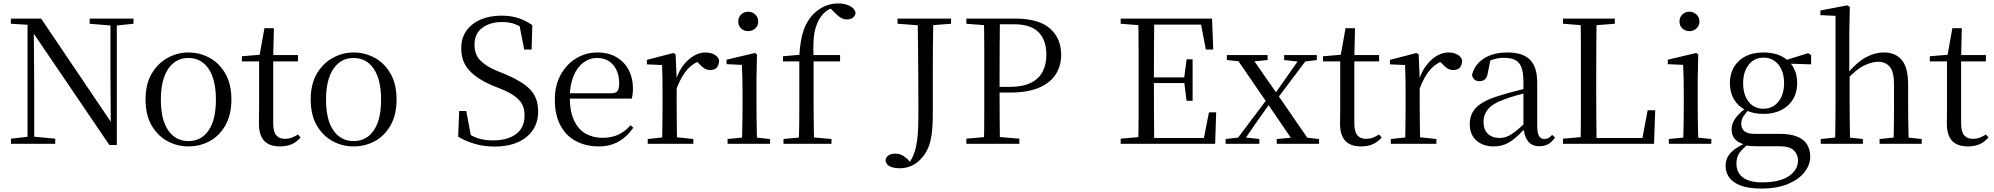

<svg xmlns="http://www.w3.org/2000/svg" viewBox="-20 -836 11590 1116"><path d="M44 0V-30L150 -42H172L301 -30V0ZM140 0V-705H176L179 -319V0ZM501 -698V-728H756V-698L651 -687H631ZM616 7 167 -654 165 -655 141 -692 43 -698V-728H219L641 -103L624 -97L622 -395V-728H659V7Z M1075 15Q1009 15 952.5 -16Q896 -47 861 -107.5Q826 -168 826 -258Q826 -348 862 -408.5Q898 -469 955 -500Q1012 -531 1075 -531Q1140 -531 1197 -500.5Q1254 -470 1289.5 -409Q1325 -348 1325 -258Q1325 -168 1290 -107Q1255 -46 1198.5 -15.5Q1142 15 1075 15ZM1075 -16Q1150 -16 1192.5 -78Q1235 -140 1235 -257Q1235 -373 1192.5 -436Q1150 -499 1075 -499Q1001 -499 958 -436Q915 -373 915 -257Q915 -140 958 -78Q1001 -16 1075 -16Z M1527 -479V-516H1712V-479ZM1608 15Q1545 15 1515 -18Q1485 -51 1485 -118Q1485 -142 1485.5 -161Q1486 -180 1486 -207V-479H1386V-509L1507 -519L1487 -504L1517 -672H1572L1568 -501V-489V-118Q1568 -71 1585.5 -50Q1603 -29 1636 -29Q1658 -29 1675 -35.5Q1692 -42 1712 -54L1727 -37Q1706 -12 1677 1.5Q1648 15 1608 15Z M2035 15Q1969 15 1912.5 -16Q1856 -47 1821 -107.5Q1786 -168 1786 -258Q1786 -348 1822 -408.5Q1858 -469 1915 -500Q1972 -531 2035 -531Q2100 -531 2157 -500.5Q2214 -470 2249.5 -409Q2285 -348 2285 -258Q2285 -168 2250 -107Q2215 -46 2158.5 -15.5Q2102 15 2035 15ZM2035 -16Q2110 -16 2152.5 -78Q2195 -140 2195 -257Q2195 -373 2152.5 -436Q2110 -499 2035 -499Q1961 -499 1918 -436Q1875 -373 1875 -257Q1875 -140 1918 -78Q1961 -16 2035 -16Z M2854 16Q2792 16 2736 -1Q2680 -18 2643 -42L2649 -191H2690L2721 -27L2676 -48L2670 -81Q2719 -45 2757 -32.5Q2795 -20 2848 -20Q2929 -20 2979 -56.5Q3029 -93 3029 -165Q3029 -202 3015.5 -228.5Q3002 -255 2971 -277.5Q2940 -300 2885 -322L2842 -339Q2753 -377 2707 -427.5Q2661 -478 2661 -554Q2661 -617 2692.5 -659.5Q2724 -702 2776.5 -723.5Q2829 -745 2894 -745Q2951 -745 2994 -730.5Q3037 -716 3074 -690L3070 -548H3027L2996 -706L3043 -684L3046 -652Q3007 -683 2974.5 -695.5Q2942 -708 2899 -708Q2829 -708 2783.5 -674.5Q2738 -641 2738 -576Q2738 -519 2771.5 -485Q2805 -451 2864 -426L2909 -408Q2985 -376 3028.5 -344.5Q3072 -313 3090 -275.5Q3108 -238 3108 -187Q3108 -125 3076.5 -79Q3045 -33 2988 -8.5Q2931 16 2854 16Z M3460 15Q3387 15 3329 -15Q3271 -45 3238 -106Q3205 -167 3205 -257Q3205 -341 3239.5 -402.5Q3274 -464 3330 -497.5Q3386 -531 3452 -531Q3517 -531 3563.5 -503.5Q3610 -476 3634.5 -429Q3659 -382 3659 -323Q3659 -287 3652 -263H3244V-294H3534Q3561 -294 3570 -308Q3579 -322 3579 -352Q3579 -416 3545 -457.5Q3511 -499 3450 -499Q3406 -499 3370 -471.5Q3334 -444 3313 -392.5Q3292 -341 3292 -269Q3292 -188 3316.5 -136Q3341 -84 3384 -59.5Q3427 -35 3482 -35Q3535 -35 3574.5 -53.5Q3614 -72 3645 -108L3661 -94Q3628 -44 3578 -14.5Q3528 15 3460 15Z M3745 0V-28L3856 -40H3897L4010 -28V0ZM3828 0Q3829 -24 3829.5 -65Q3830 -106 3830.5 -150.5Q3831 -195 3831 -229V-289Q3831 -341 3830.5 -381Q3830 -421 3828 -458L3740 -462V-488L3894 -528L3907 -520L3913 -379V-378V-229Q3913 -195 3913.5 -150.5Q3914 -106 3914.5 -65Q3915 -24 3916 0ZM3912 -319 3891 -371H3909Q3924 -420 3951 -455.5Q3978 -491 4011.5 -511Q4045 -531 4080 -531Q4109 -531 4131 -519.5Q4153 -508 4160 -486Q4159 -459 4147 -444Q4135 -429 4108 -429Q4089 -429 4074 -438.5Q4059 -448 4042 -467L4019 -489L4064 -487Q4012 -473 3975.5 -432.5Q3939 -392 3912 -319Z M4209 0V-28L4319 -39H4350L4456 -28V0ZM4292 0Q4293 -24 4294 -65Q4295 -106 4295.5 -150.5Q4296 -195 4296 -229V-289Q4296 -340 4295 -381Q4294 -422 4292 -459L4203 -463V-489L4368 -528L4380 -520L4377 -380V-229Q4377 -195 4377.5 -150.5Q4378 -106 4379 -65Q4380 -24 4381 0ZM4329 -655Q4305 -655 4288 -670.5Q4271 -686 4271 -711Q4271 -736 4288 -752Q4305 -768 4329 -768Q4352 -768 4369.5 -752Q4387 -736 4387 -711Q4387 -686 4369.5 -670.5Q4352 -655 4329 -655Z M4534 0V-28L4650 -39H4690L4813 -28V0ZM4623 0Q4625 -57 4625.5 -114.5Q4626 -172 4626 -229V-479H4531V-509L4656 -520L4626 -505V-511Q4631 -606 4652.5 -664.5Q4674 -723 4714 -760Q4745 -789 4780 -802.5Q4815 -816 4852 -816Q4888 -816 4916.5 -803Q4945 -790 4953 -764Q4952 -746 4939 -734.5Q4926 -723 4903 -723Q4884 -723 4866.5 -733.5Q4849 -744 4828 -766L4801 -794V-803H4842V-795Q4814 -792 4789 -775.5Q4764 -759 4748 -734Q4732 -709 4722 -678Q4712 -647 4709 -602.5Q4706 -558 4709 -493V-229Q4709 -172 4710 -114.5Q4711 -57 4712 0ZM4668 -479V-516H4863V-479Z M5210 142Q5177 142 5153.5 131.5Q5130 121 5127 96Q5131 75 5146 66Q5161 57 5182 57Q5203 57 5218 63.5Q5233 70 5254 88L5279 115V121H5261V114Q5291 78 5304.5 16Q5318 -46 5318 -153Q5318 -205 5318 -257Q5318 -309 5317.5 -373Q5317 -437 5316.5 -523Q5316 -609 5314 -728H5405Q5403 -646 5402.5 -562Q5402 -478 5402 -391V-180Q5402 -105 5395.5 -57.5Q5389 -10 5376 21Q5363 52 5343 76Q5315 111 5281 126.5Q5247 142 5210 142ZM5197 -698V-728H5508V-698L5367 -687H5344Z M5597 0V-30L5735 -42H5762L5905 -30V0ZM5699 0Q5701 -84 5701 -168Q5701 -252 5701 -337V-391Q5701 -476 5701 -560.5Q5701 -645 5699 -728H5792Q5791 -645 5790.5 -560.5Q5790 -476 5790 -391V-321Q5790 -247 5790.5 -165.5Q5791 -84 5792 0ZM5746 -298V-331H5848Q5924 -331 5971.5 -354.5Q6019 -378 6040.5 -420Q6062 -462 6062 -517Q6062 -604 6016 -649.5Q5970 -695 5873 -695H5746V-728H5880Q6017 -728 6082.5 -671Q6148 -614 6148 -516Q6148 -455 6117.5 -405.5Q6087 -356 6021 -327Q5955 -298 5850 -298ZM5597 -698V-728H5746V-687H5735Z M6494 0V-30L6632 -42H6643V0ZM6596 0Q6598 -84 6598 -168Q6598 -252 6598 -337V-391Q6598 -476 6598 -560.5Q6598 -645 6596 -728H6689Q6688 -645 6687.5 -559.5Q6687 -474 6687 -380V-358Q6687 -257 6687.5 -170.5Q6688 -84 6689 0ZM6643 0V-34H7018L6973 -9L7007 -183H7049L7043 0ZM6643 -353V-386H6884V-353ZM6877 -250 6863 -361V-382L6877 -491H6912V-250ZM6494 -698V-728H6643V-687H6632ZM6989 -548 6956 -721 7000 -693H6643V-728H7025L7032 -548Z M7104 0V-28L7191 -38H7211L7300 -28V0ZM7149 0 7363 -284 7384 -264H7382L7288 -132L7197 0ZM7401 0V-28L7522 -39H7544L7647 -28V0ZM7388 -241 7368 -263H7371L7460 -390L7549 -516H7595ZM7507 0 7346 -236 7154 -516H7246L7404 -289L7603 0ZM7111 -487V-516H7348V-487L7246 -477H7211ZM7444 -487V-516H7634V-487L7553 -477H7534Z M7811 -479V-516H7996V-479ZM7892 15Q7829 15 7799 -18Q7769 -51 7769 -118Q7769 -142 7769.5 -161Q7770 -180 7770 -207V-479H7670V-509L7791 -519L7771 -504L7801 -672H7856L7852 -501V-489V-118Q7852 -71 7869.5 -50Q7887 -29 7920 -29Q7942 -29 7959 -35.5Q7976 -42 7996 -54L8011 -37Q7990 -12 7961 1.5Q7932 15 7892 15Z M8064 0V-28L8175 -40H8216L8329 -28V0ZM8147 0Q8148 -24 8148.5 -65Q8149 -106 8149.5 -150.5Q8150 -195 8150 -229V-289Q8150 -341 8149.5 -381Q8149 -421 8147 -458L8059 -462V-488L8213 -528L8226 -520L8232 -379V-378V-229Q8232 -195 8232.5 -150.5Q8233 -106 8233.5 -65Q8234 -24 8235 0ZM8231 -319 8210 -371H8228Q8243 -420 8270 -455.5Q8297 -491 8330.5 -511Q8364 -531 8399 -531Q8428 -531 8450 -519.5Q8472 -508 8479 -486Q8478 -459 8466 -444Q8454 -429 8427 -429Q8408 -429 8393 -438.5Q8378 -448 8361 -467L8338 -489L8383 -487Q8331 -473 8294.5 -432.5Q8258 -392 8231 -319Z M8661 15Q8601 15 8562 -19Q8523 -53 8523 -115Q8523 -154 8540 -184.5Q8557 -215 8596.5 -239Q8636 -263 8702 -282Q8744 -295 8790 -307Q8836 -319 8876 -328V-303Q8836 -293 8795 -281.5Q8754 -270 8720 -257Q8656 -234 8629.5 -202Q8603 -170 8603 -128Q8603 -82 8628.5 -58Q8654 -34 8696 -34Q8719 -34 8741 -43Q8763 -52 8791 -74Q8819 -96 8857 -134L8866 -87H8842Q8811 -54 8783.5 -31Q8756 -8 8727 3.5Q8698 15 8661 15ZM8928 14Q8883 14 8860.5 -16.5Q8838 -47 8835 -100V-103V-359Q8835 -415 8823 -445.5Q8811 -476 8786 -488Q8761 -500 8721 -500Q8692 -500 8663 -491.5Q8634 -483 8601 -465L8644 -492L8628 -413Q8624 -386 8611.5 -375Q8599 -364 8580 -364Q8544 -364 8536 -400Q8551 -461 8605 -496Q8659 -531 8743 -531Q8830 -531 8872.5 -489.5Q8915 -448 8915 -355V-108Q8915 -61 8926 -44.5Q8937 -28 8957 -28Q8970 -28 8980 -33.5Q8990 -39 9002 -52L9018 -37Q9002 -11 8979.5 1.5Q8957 14 8928 14Z M9065 0V-30L9203 -42H9214V0ZM9167 0Q9169 -84 9169 -166.5Q9169 -249 9169 -329V-391Q9169 -476 9169 -560.5Q9169 -645 9167 -728H9260Q9259 -645 9258.5 -559Q9258 -473 9258 -378V-320Q9258 -248 9258.5 -166Q9259 -84 9260 0ZM9214 0V-34H9564L9522 -10L9557 -195H9601L9594 0ZM9065 -698V-728H9366V-698L9226 -687H9203Z M9680 0V-28L9790 -39H9821L9927 -28V0ZM9763 0Q9764 -24 9765 -65Q9766 -106 9766.5 -150.5Q9767 -195 9767 -229V-289Q9767 -340 9766 -381Q9765 -422 9763 -459L9674 -463V-489L9839 -528L9851 -520L9848 -380V-229Q9848 -195 9848.5 -150.5Q9849 -106 9850 -65Q9851 -24 9852 0ZM9800 -655Q9776 -655 9759 -670.5Q9742 -686 9742 -711Q9742 -736 9759 -752Q9776 -768 9800 -768Q9823 -768 9840.5 -752Q9858 -736 9858 -711Q9858 -686 9840.5 -670.5Q9823 -655 9800 -655Z M10218 260Q10143 260 10097.5 242.5Q10052 225 10031 195.5Q10010 166 10010 128Q10010 81 10043.5 48Q10077 15 10143 -11L10148 -2Q10109 27 10091 52Q10073 77 10073 114Q10073 168 10111.5 196Q10150 224 10220 224Q10325 224 10378 187.5Q10431 151 10431 97Q10431 63 10407 38.5Q10383 14 10320 14H10197Q10174 14 10156 13Q10138 12 10122 7V4Q10045 -15 10045 -84Q10045 -116 10064.5 -145Q10084 -174 10129 -209V-218L10152 -206Q10126 -179 10113.5 -160Q10101 -141 10101 -116Q10101 -90 10119 -74Q10137 -58 10178 -58H10324Q10385 -58 10424.5 -42.5Q10464 -27 10483 3Q10502 33 10502 75Q10502 121 10469.5 163.5Q10437 206 10373.5 233Q10310 260 10218 260ZM10230 -174Q10170 -174 10126 -196.5Q10082 -219 10058.5 -259Q10035 -299 10035 -352Q10035 -433 10087.5 -482Q10140 -531 10231 -531Q10277 -531 10314 -518Q10351 -505 10375 -480L10378 -478Q10426 -432 10426 -352Q10426 -299 10402 -259Q10378 -219 10334 -196.5Q10290 -174 10230 -174ZM10230 -204Q10284 -204 10317 -245Q10350 -286 10350 -353Q10350 -420 10317 -460.5Q10284 -501 10231 -501Q10177 -501 10144.5 -460Q10112 -419 10112 -352Q10112 -285 10144 -244.5Q10176 -204 10230 -204ZM10345 -467V-484H10351L10490 -527L10507 -516V-462Z M10563 0V-28L10672 -39H10705L10808 -28V0ZM10646 0Q10647 -24 10647.5 -65Q10648 -106 10648.5 -150.5Q10649 -195 10649 -229V-744L10561 -748V-775L10717 -805L10732 -796L10729 -641V-412L10731 -399V-229Q10731 -195 10731.5 -150.5Q10732 -106 10732.5 -65Q10733 -24 10734 0ZM10905 0V-28L11013 -39H11045L11150 -28V0ZM10986 0Q10987 -24 10987.5 -64.5Q10988 -105 10988.5 -149.5Q10989 -194 10989 -229V-344Q10989 -418 10964.5 -447.5Q10940 -477 10896 -477Q10861 -477 10815 -455Q10769 -433 10714 -373L10695 -407H10717Q10770 -472 10823 -501.5Q10876 -531 10931 -531Q10997 -531 11034 -487.5Q11071 -444 11071 -341V-229Q11071 -194 11071.5 -149.5Q11072 -105 11073 -64.5Q11074 -24 11075 0Z M11338 -479V-516H11523V-479ZM11419 15Q11356 15 11326 -18Q11296 -51 11296 -118Q11296 -142 11296.5 -161Q11297 -180 11297 -207V-479H11197V-509L11318 -519L11298 -504L11328 -672H11383L11379 -501V-489V-118Q11379 -71 11396.5 -50Q11414 -29 11447 -29Q11469 -29 11486 -35.5Q11503 -42 11523 -54L11538 -37Q11517 -12 11488 1.5Q11459 15 11419 15Z"/></svg>

Font: Noto Serif JP ExtraLight
Style: Regular
Weight: 400
Version: Version 2.003-H1;hotconv 1.1.1;makeotfexe 2.6.0